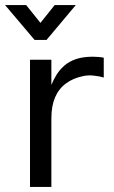

<svg xmlns="http://www.w3.org/2000/svg" viewBox="-26 -735 448 755"><path d="M92 0V-500H176V-401Q184 -421 196 -440.5Q208 -460 226.5 -476.5Q245 -493 272.5 -502.5Q300 -512 339 -512Q347 -512 361 -511Q375 -510 382 -508V-430Q367 -435 344 -437.5Q321 -440 302 -436Q262 -428 233.5 -407Q205 -386 190.5 -352Q176 -318 176 -270V0ZM110 -578 -6 -715H77L161 -610H105L189 -715H272L157 -578Z"/></svg>

Font: Inclusive Sans
Style: Regular
Weight: 400
Designer: Olivia King
Foundry: Olivia King
Version: Version 2.004